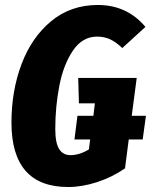

<svg xmlns="http://www.w3.org/2000/svg" viewBox="-20 -733 606 771"><path d="M553 -173H497L482 -57Q430 -21 369.5 -1.5Q309 18 254 18Q26 18 26 -241Q26 -368 66.5 -475.5Q107 -583 185.5 -648Q264 -713 373 -713Q490 -713 564 -625L471 -540Q446 -564 422.5 -575Q399 -586 370 -586Q311 -586 273 -530Q235 -474 218.5 -389.5Q202 -305 202 -215Q202 -159 217.5 -134.5Q233 -110 263 -110Q299 -110 337 -133L342 -173H279L291 -268H355L361 -318H297L294 -420H529L509 -268H566Z"/></svg>

Font: Fira Sans Extra Condensed ExtraBold
Style: Italic
Weight: 800
Width: 3
Italic angle: -8°
Designer: Carrois Corporate & Edenspiekermann AG
Foundry: Carrois Corporate GbR & Edenspiekermann AG
Version: Version 4.203